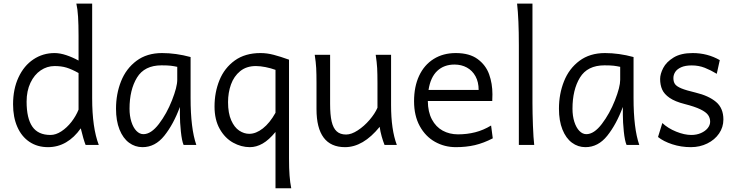

<svg xmlns="http://www.w3.org/2000/svg" viewBox="-20 -801 4061 1061"><path d="M525.9 0H453.1Q447.8 -12.7 440.2 -38.6Q432.6 -64.5 426.3 -91.8Q390.6 -41 345 -14.4Q299.3 12.2 245.1 12.2Q186.5 12.2 142.8 -17.1Q99.1 -46.4 75.7 -99.9Q52.2 -153.3 52.2 -224.6Q52.2 -309.1 82.3 -373.5Q112.3 -438 164.6 -472.9Q216.8 -507.8 281.7 -507.8Q311.5 -507.8 346.4 -496.1Q381.3 -484.4 414.1 -466.3V-603Q414.1 -665 411.4 -708.5Q408.7 -752 401.9 -781.2H489.3V-258.8Q489.3 -95.2 525.9 0ZM281.7 -436Q240.2 -436 204.8 -412.1Q169.4 -388.2 148.2 -343.3Q127 -298.3 127 -239.3Q127 -147.5 158.7 -101.3Q190.4 -55.2 258.8 -55.2Q288.6 -55.2 319.1 -75.2Q349.6 -95.2 374.8 -127.4Q399.9 -159.7 414.1 -195.3V-397.5Q375.5 -418.9 346.9 -427.5Q318.4 -436 281.7 -436Z M974.1 -167V-210Q938.5 -113.8 887.9 -50.8Q837.4 12.2 767.6 12.2Q726.1 12.2 692.9 -12.5Q659.7 -37.1 640.4 -85.2Q621.1 -133.3 621.1 -200.2Q621.1 -281.7 648.9 -351.8Q676.8 -421.9 734.1 -464.8Q791.5 -507.8 875.5 -507.8Q952.1 -507.8 1033.2 -485.8V-258.8Q1033.2 -91.3 1064.9 0H994.6Q984.9 -22.5 979.5 -74.2Q974.1 -126 974.1 -167ZM872.6 -439.9Q778.3 -439.9 737.1 -372.3Q695.8 -304.7 695.8 -200.2Q695.8 -160.2 706.1 -127.9Q716.3 -95.7 733.9 -77.6Q751.5 -59.6 772.5 -59.6Q814.9 -59.6 858.2 -116.2Q901.4 -172.9 930.4 -246.6Q959.5 -320.3 959.5 -359.9V-431.6Q941.9 -435.5 924.3 -437.7Q906.7 -439.9 872.6 -439.9Z M1360.8 12.2Q1313 12.2 1268.1 -12.7Q1223.1 -37.6 1194.3 -88.4Q1165.5 -139.2 1165.5 -212.4Q1165.5 -291 1192.9 -358.2Q1220.2 -425.3 1277.3 -466.6Q1334.5 -507.8 1419.4 -507.8Q1455.6 -507.8 1492.7 -498Q1529.8 -488.3 1577.1 -471.2V73.2Q1577.1 130.4 1580.1 168.9Q1583 207.5 1589.4 239.3H1502.4V-71.8Q1465.8 -27.3 1431.2 -7.6Q1396.5 12.2 1360.8 12.2ZM1394 -436Q1341.8 -436 1307.1 -407.7Q1272.5 -379.4 1256.3 -334Q1240.2 -288.6 1240.2 -236.8Q1240.2 -175.8 1257.6 -136.5Q1274.9 -97.2 1301.8 -79.3Q1328.6 -61.5 1357.4 -61.5Q1394.5 -61.5 1432.6 -91.3Q1470.7 -121.1 1502.4 -177.7V-415Q1476.6 -424.3 1447.3 -430.2Q1418 -436 1394 -436Z M2078.1 -100.1Q1986.8 12.2 1886.7 12.2Q1808.1 12.2 1768.6 -40.5Q1729 -93.3 1729 -197.8V-341.8Q1729 -393.1 1727.3 -425Q1725.6 -457 1719.2 -498H1804.2V-227.1Q1804.2 -166.5 1812.7 -129.6Q1821.3 -92.8 1840.6 -75.2Q1859.9 -57.6 1892.6 -57.6Q1921.9 -57.6 1957 -80.6Q1992.2 -103.5 2022 -138.2Q2051.8 -172.9 2065.9 -205.6V-341.8Q2065.9 -394 2064.2 -424.8Q2062.5 -455.6 2056.2 -498H2141.1V-219.7Q2141.1 -84.5 2172.9 0H2105Q2096.7 -20.5 2089.1 -47.4Q2081.5 -74.2 2078.1 -100.1Z M2344.2 -242.7Q2344.7 -182.6 2366.7 -141.1Q2388.7 -99.6 2426.3 -79.1Q2463.9 -58.6 2511.2 -58.6Q2561 -58.6 2606 -70.1Q2650.9 -81.5 2693.8 -107.4L2703.1 -36.6Q2652.3 -10.3 2604.2 1Q2556.2 12.2 2499 12.2Q2436.5 12.2 2383.8 -17.3Q2331.1 -46.9 2299.6 -104.2Q2268.1 -161.6 2268.1 -241.7Q2268.1 -322.3 2296.1 -382.3Q2324.2 -442.4 2376.5 -475.1Q2428.7 -507.8 2499 -507.8Q2574.2 -507.8 2619.4 -474.6Q2664.6 -441.4 2682.9 -390.4Q2701.2 -339.4 2701.2 -279.8Q2700.7 -261.2 2700.2 -242.7ZM2625 -304.2Q2625 -347.7 2607.7 -379.4Q2590.3 -411.1 2560.1 -427.7Q2529.8 -444.3 2491.7 -444.3Q2433.6 -444.3 2396.2 -409.2Q2358.9 -374 2348.1 -304.2Z M2932.1 0H2847.2V-551.8Q2847.2 -694.8 2837.4 -781.2H2922.4V-231.9Q2922.4 -178.2 2925 -107.7Q2927.7 -37.1 2932.1 0Z M3421.9 -167V-210Q3386.2 -113.8 3335.7 -50.8Q3285.2 12.2 3215.3 12.2Q3173.8 12.2 3140.6 -12.5Q3107.4 -37.1 3088.1 -85.2Q3068.8 -133.3 3068.8 -200.2Q3068.8 -281.7 3096.7 -351.8Q3124.5 -421.9 3181.9 -464.8Q3239.3 -507.8 3323.2 -507.8Q3399.9 -507.8 3481 -485.8V-258.8Q3481 -91.3 3512.7 0H3442.4Q3432.6 -22.5 3427.2 -74.2Q3421.9 -126 3421.9 -167ZM3320.3 -439.9Q3226.1 -439.9 3184.8 -372.3Q3143.6 -304.7 3143.6 -200.2Q3143.6 -160.2 3153.8 -127.9Q3164.1 -95.7 3181.6 -77.6Q3199.2 -59.6 3220.2 -59.6Q3262.7 -59.6 3305.9 -116.2Q3349.1 -172.9 3378.2 -246.6Q3407.2 -320.3 3407.2 -359.9V-431.6Q3389.6 -435.5 3372.1 -437.7Q3354.5 -439.9 3320.3 -439.9Z M3802.7 -439.5Q3766.6 -439.5 3743.9 -429.2Q3721.2 -418.9 3711.2 -403.1Q3701.2 -387.2 3701.2 -369.6Q3701.2 -349.1 3710 -336.4Q3718.8 -323.7 3744.9 -312.7Q3771 -301.8 3824.7 -289.1Q3896 -272 3936.8 -237.8Q3977.5 -203.6 3977.5 -140.6Q3977.5 -98.1 3953.6 -63.2Q3929.7 -28.3 3888.4 -8.1Q3847.2 12.2 3797.9 12.2Q3743.7 12.2 3695.1 -3.7Q3646.5 -19.5 3616.2 -43.9L3640.1 -121.1Q3671.4 -91.8 3716.8 -73.5Q3762.2 -55.2 3800.3 -55.2Q3829.6 -55.2 3853.5 -65.7Q3877.4 -76.2 3890.9 -93Q3904.3 -109.9 3904.3 -128.4Q3904.3 -149.4 3892.6 -165.8Q3880.9 -182.1 3850.1 -197Q3819.3 -211.9 3763.7 -226.1Q3710 -239.7 3680.2 -260.3Q3650.4 -280.8 3639.2 -306.2Q3627.9 -331.5 3627.9 -364.7Q3627.9 -392.1 3645 -425.3Q3662.1 -458.5 3702.4 -483.2Q3742.7 -507.8 3807.6 -507.8Q3889.6 -507.8 3957.5 -468.8L3940.9 -393.1Q3908.2 -413.1 3874.8 -426.3Q3841.3 -439.5 3802.7 -439.5Z"/></svg>

Font: Lesson One Light
Style: Regular
Weight: 300
Designer: But Ko, Victor Gaultney, Annie Olsen, Julie Remington, Don Collingsworth, Eric Hays, Becca Hirsbrunner
Version: Version 1.100